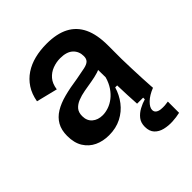

<svg xmlns="http://www.w3.org/2000/svg" viewBox="-203 -657 967 967"><g transform="rotate(-45 281.0 -173.0)"><path d="M188 13Q145 13 111 -3Q77 -19 56.5 -51.5Q36 -84 36 -134Q36 -176 52.5 -205Q69 -234 100 -253Q131 -272 175 -283.5Q219 -295 275 -303Q314 -310 337 -315Q360 -320 370 -330Q380 -340 380 -359Q380 -393 357 -414.5Q334 -436 288 -436Q260 -436 233.5 -426Q207 -416 188.5 -394.5Q170 -373 165 -337L52 -365Q60 -410 81 -442Q102 -474 133.5 -495Q165 -516 205 -526Q245 -536 291 -536Q363 -536 410 -511.5Q457 -487 480.5 -437.5Q504 -388 504 -311V-214Q505 -180 506 -143.5Q507 -107 509 -71Q511 -35 513 0H400Q398 -31 396.5 -65.5Q395 -100 394 -136H380Q368 -95 342 -61Q316 -27 277 -7Q238 13 188 13ZM237 -81Q257 -81 279 -88.5Q301 -96 321 -111.5Q341 -127 357 -150.5Q373 -174 382 -206L381 -278L406 -276Q391 -261 367 -253.5Q343 -246 315 -241.5Q287 -237 259.5 -232Q232 -227 209.5 -218Q187 -209 173.5 -193.5Q160 -178 160 -151Q160 -118 181.5 -99.5Q203 -81 237 -81ZM517 182Q492 188 462.5 189.5Q433 191 406 184.5Q379 178 362 160Q345 142 345 110Q345 81 360 62Q375 43 398 30.5Q421 18 443 12V-7L513 -8V0Q475 15 453 36.5Q431 58 431 76Q431 89 440.5 96Q450 103 464.5 104.5Q479 106 493 105Q507 104 517 102Z"/></g></svg>

Font: Bricolage Grotesque 36pt SemiBold
Style: Regular
Weight: 600
Designer: Mathieu Triay
Foundry: Atelier Triay
Version: Version 1.001;gftools[0.9.33.dev8+g029e19f]